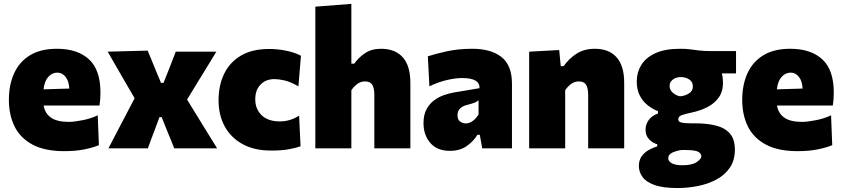

<svg xmlns="http://www.w3.org/2000/svg" viewBox="-20 -768 4363 994"><path d="M312.5 14.5Q211.5 14.5 148.2 -19.5Q85 -53.5 55.5 -113.2Q26 -173 26 -251Q26 -328.5 53 -388.2Q80 -448 135.2 -481.8Q190.5 -515.5 274.5 -515.5Q381.5 -515.5 440.8 -460.8Q500 -406 500 -289.5Q500 -268.5 498.8 -252.8Q497.5 -237 495 -221.5H206Q213 -180.5 244.2 -158.8Q275.5 -137 336 -137Q362.5 -137 406.5 -145.5Q450.5 -154 486 -171L492 -16.5Q462.5 -4 417.5 5.2Q372.5 14.5 312.5 14.5ZM276.5 -392Q250 -392 230 -370Q210 -348 205.5 -305.5L338.5 -309.5Q337 -347.5 319.8 -369.8Q302.5 -392 276.5 -392Z M541.5 0Q559.5 -35 573.2 -61.2Q587 -87.5 599.2 -111Q611.5 -134.5 625.5 -161L677 -259.5L624.5 -349.5Q603 -387 583.8 -420.2Q564.5 -453.5 537.5 -500.5L744.5 -506Q756 -478.5 766 -454.2Q776 -430 786.5 -403.5L813.5 -339H826.5L852 -402.5Q862 -429 870.8 -451.2Q879.5 -473.5 890 -500.5H1100Q1080 -467.5 1065.5 -443.8Q1051 -420 1037.8 -398.5Q1024.5 -377 1008.5 -351L948.5 -252.5L1006 -159Q1029 -121.5 1050.8 -86.2Q1072.5 -51 1104 0H882Q872 -25 863.8 -45.8Q855.5 -66.5 845 -91.5L817 -161.5H805.5L781 -95.5Q771 -69 763.2 -48.2Q755.5 -27.5 745.5 0Z M1384 11.5Q1296.5 11.5 1235.8 -22Q1175 -55.5 1143.2 -114Q1111.5 -172.5 1111.5 -249Q1111.5 -325.5 1140.2 -385.5Q1169 -445.5 1227.2 -480Q1285.5 -514.5 1374 -514.5Q1419 -514.5 1463 -505.2Q1507 -496 1538 -479.5L1525 -321Q1482 -345.5 1451.5 -352Q1421 -358.5 1401 -358.5Q1356 -358.5 1328.8 -330.2Q1301.5 -302 1301.5 -254.5Q1301.5 -203 1334.8 -171.2Q1368 -139.5 1428.5 -139.5Q1483 -139.5 1528.5 -169.5L1536 -11Q1509 -1 1472.5 5.2Q1436 11.5 1384 11.5Z M1612.5 0V-733.5L1799 -748V-438.5H1814Q1836.5 -470.5 1870.2 -493Q1904 -515.5 1952.5 -515.5Q2025.5 -515.5 2065 -471.5Q2104.5 -427.5 2104.5 -339V0H1918V-276Q1918 -311 1907.5 -328.8Q1897 -346.5 1869.5 -346.5Q1847 -346.5 1829.5 -333.2Q1812 -320 1799 -301V0Z M2309 13Q2243 13 2207.8 -28Q2172.5 -69 2172.5 -130Q2172.5 -173.5 2188 -202.2Q2203.5 -231 2227.8 -248.8Q2252 -266.5 2279 -275.8Q2306 -285 2329 -289L2462.5 -311.5Q2465 -364 2372.5 -364Q2338 -364 2293 -353.5Q2248 -343 2203 -321L2195 -476.5Q2232.5 -489 2292.5 -502.2Q2352.5 -515.5 2425.5 -515.5Q2522 -515.5 2576.2 -472.8Q2630.5 -430 2630.5 -334V0H2476.5L2464 -70H2451.5Q2432 -37.5 2396.8 -12.2Q2361.5 13 2309 13ZM2391.5 -129Q2410 -129 2427.5 -141.8Q2445 -154.5 2457.5 -175.5V-249Q2450 -242 2437.5 -236.8Q2425 -231.5 2393.5 -223.5Q2374.5 -218.5 2361.5 -206Q2348.5 -193.5 2348.5 -171.5Q2348.5 -148.5 2362 -138.8Q2375.5 -129 2391.5 -129Z M2719.5 0V-500.5L2875 -509L2883 -425.5H2898Q2924.5 -463.5 2964 -489.5Q3003.5 -515.5 3059.5 -515.5Q3132.5 -515.5 3172 -471.5Q3211.5 -427.5 3211.5 -339V0H3025V-276Q3025 -311 3014.5 -328.8Q3004 -346.5 2976.5 -346.5Q2954 -346.5 2936.5 -333.2Q2919 -320 2906 -301V0Z M3488 205.5Q3411.5 205.5 3367.8 189.5Q3324 173.5 3305.8 147.5Q3287.5 121.5 3287.5 91.5Q3287.5 59 3303.8 38.5Q3320 18 3342.2 6.5Q3364.5 -5 3382.5 -10V-21.5Q3362.5 -25.5 3342.2 -45Q3322 -64.5 3322 -97Q3322 -122 3337.2 -145Q3352.5 -168 3386.5 -180.5V-192.5Q3360 -202.5 3334.8 -221.8Q3309.5 -241 3293 -271.8Q3276.5 -302.5 3276.5 -346.5Q3276.5 -392.5 3299.5 -430.8Q3322.5 -469 3372 -492.2Q3421.5 -515.5 3501 -515.5Q3531.5 -515.5 3553.8 -512.5Q3576 -509.5 3600.8 -506.5Q3625.5 -503.5 3663 -503.5H3790.5V-388H3717Q3723 -365.5 3723 -339.5Q3723 -293.5 3700.5 -262.5Q3678 -231.5 3641.2 -213Q3604.5 -194.5 3561.5 -185.5Q3525.5 -178 3508.5 -171.5Q3491.5 -165 3491.5 -150.5Q3491.5 -137.5 3508 -133.5Q3524.5 -129.5 3560.5 -129.5H3579.5Q3640 -129.5 3686.2 -118Q3732.5 -106.5 3758.5 -77Q3784.5 -47.5 3784.5 7Q3784.5 62.5 3758 100.8Q3731.5 139 3688 162Q3644.5 185 3592 195.2Q3539.5 205.5 3488 205.5ZM3500 -269.5Q3523 -270.5 3545 -283.2Q3567 -296 3567 -320Q3567 -343.5 3548.8 -356.2Q3530.5 -369 3504.5 -369Q3480.5 -369 3463.5 -356.2Q3446.5 -343.5 3446.5 -323Q3446.5 -303 3462.5 -288.5Q3478.5 -274 3500 -269.5ZM3513.5 87.5Q3563 87.5 3587 71Q3611 54.5 3611 41.5Q3611 27 3594.8 17.8Q3578.5 8.5 3524 8.5H3510Q3485.5 11 3462.5 21.2Q3439.5 31.5 3439.5 51.5Q3439.5 66.5 3457.5 77Q3475.5 87.5 3513.5 87.5Z M4109 14.5Q4008 14.5 3944.8 -19.5Q3881.5 -53.5 3852 -113.2Q3822.5 -173 3822.5 -251Q3822.5 -328.5 3849.5 -388.2Q3876.5 -448 3931.8 -481.8Q3987 -515.5 4071 -515.5Q4178 -515.5 4237.2 -460.8Q4296.5 -406 4296.5 -289.5Q4296.5 -268.5 4295.2 -252.8Q4294 -237 4291.5 -221.5H4002.5Q4009.5 -180.5 4040.8 -158.8Q4072 -137 4132.5 -137Q4159 -137 4203 -145.5Q4247 -154 4282.5 -171L4288.5 -16.5Q4259 -4 4214 5.2Q4169 14.5 4109 14.5ZM4073 -392Q4046.5 -392 4026.5 -370Q4006.5 -348 4002 -305.5L4135 -309.5Q4133.5 -347.5 4116.2 -369.8Q4099 -392 4073 -392Z"/></svg>

Font: Commissioner ExtraBold
Style: Regular
Weight: 800
Designer: Kostas Bartsokas
Foundry: Kostas Bartsokas
Version: Version 1.000; ttfautohint (v1.8.3)